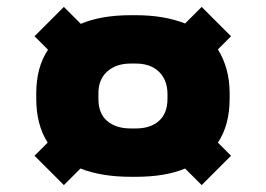

<svg xmlns="http://www.w3.org/2000/svg" viewBox="-20 -576 769 556"><path d="M611 -163 649 -125 564 -40 516 -88Q459 -64 373 -64H359Q274 -64 213 -88L165 -40L80 -125L118 -163Q85 -215 85 -290V-306Q85 -381 119 -432L80 -471L165 -556L214 -507Q273 -532 359 -532H373Q455 -532 516 -508L564 -556L649 -471L611 -433Q645 -378 645 -306V-290Q645 -214 611 -163ZM465 -306Q464 -346 439.5 -369Q415 -392 373 -392H359Q316 -392 290.5 -369Q265 -346 265 -306V-290Q265 -247 290.5 -225.5Q316 -204 359 -204H373Q416 -204 440.5 -226Q465 -248 465 -290Z"/></svg>

Font: Dashboard
Style: Regular
Weight: 400
Designer: jaiki
Version: Version 1.000